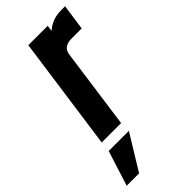

<svg xmlns="http://www.w3.org/2000/svg" viewBox="-285 -606 875 875"><g transform="rotate(-45 152.0 -168.5)"><path d="M21 0 98 -550H223L219 -521Q258.5 -557 317 -557H342L324 -432H256Q233 -432 218 -421.2Q203 -410.5 200 -388L146 0ZM-38 220 16 50H146L42 220Z"/></g></svg>

Font: Mohave
Style: Bold Italic
Weight: 700
Italic angle: -8°
Designer: Gumpita Rahayu
Foundry: Tokotype
Version: Version 2.003; ttfautohint (v1.8.3)